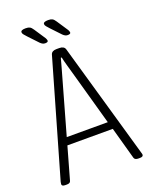

<svg xmlns="http://www.w3.org/2000/svg" viewBox="-159 -947 808 1033"><g transform="rotate(-20 245.0 -431.0)"><path d="M31 2Q12 2 12 -10Q12 -12 14 -23L204 -683Q210 -702 237 -702H253Q280 -702 286 -683L475 -23Q478 -14 478 -10Q478 2 459 2H449Q430 2 426 -11L375 -195H115L63 -11Q60 2 41 2ZM209 -528 127 -238H362L281 -528Q271 -564 261.5 -597Q252 -630 248 -650H243Q238 -630 228.5 -597Q219 -564 209 -528ZM191 -752Q177 -752 164 -765L113 -819Q104 -829 97.5 -836.5Q91 -844 91 -851Q91 -864 119 -864Q134 -864 142.5 -859.5Q151 -855 160 -841L203 -776Q208 -766 208 -761Q208 -752 191 -752ZM320 -752Q306 -752 293 -765L242 -819Q233 -829 226.5 -836.5Q220 -844 220 -851Q220 -864 248 -864Q263 -864 271.5 -859.5Q280 -855 289 -841L332 -776Q337 -766 337 -761Q337 -752 320 -752Z"/></g></svg>

Font: Asap Condensed ExtraLight
Style: Regular
Weight: 200
Width: 3
Designer: Pablo Cosgaya
Foundry: Omnibus-Type
Version: Version 3.001; ttfautohint (v1.8.4.7-5d5b)